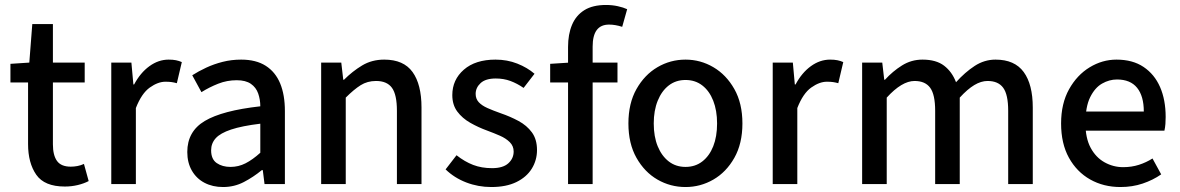

<svg xmlns="http://www.w3.org/2000/svg" viewBox="-20 -741 4750 773"><path d="M241 10Q159 10 126 -37.5Q93 -85 93 -161V-409H22V-484L98 -489L110 -644H193V-489H321V-409H193V-160Q193 -116 209.5 -93Q226 -70 265 -70Q278 -70 291.5 -72.5Q305 -75 318 -81L337 -12Q318 -2 293 4Q268 10 241 10Z M428 0V-489H509L517 -401H520Q545 -448 581.5 -474.5Q618 -501 659 -501Q676 -501 688.5 -498.5Q701 -496 712 -491L692 -406Q681 -409 671 -410.5Q661 -412 646 -412Q616 -412 583 -388.5Q550 -365 527 -306V0Z M878 12Q836 12 803.5 -5Q771 -22 752.5 -54Q734 -86 734 -129Q734 -212 804.5 -254Q875 -296 1028 -313Q1028 -340 1019.5 -364.5Q1011 -389 990 -403.5Q969 -418 933 -418Q894 -418 858.5 -404Q823 -390 791 -370L754 -438Q779 -454 810 -468.5Q841 -483 876.5 -492Q912 -501 951 -501Q1011 -501 1050 -476Q1089 -451 1108 -405Q1127 -359 1127 -294V0H1045L1038 -56H1034Q1000 -28 961.5 -8Q923 12 878 12ZM908 -69Q940 -69 968.5 -83.5Q997 -98 1028 -126V-243Q954 -234 910.5 -219.5Q867 -205 848.5 -184.5Q830 -164 830 -136Q830 -100 852.5 -84.5Q875 -69 908 -69Z M1273 0V-489H1354L1362 -420H1365Q1399 -454 1438 -477.5Q1477 -501 1527 -501Q1605 -501 1641 -451Q1677 -401 1677 -308V0H1578V-295Q1578 -360 1558 -387.5Q1538 -415 1494 -415Q1459 -415 1432 -398Q1405 -381 1372 -348V0Z M1958 12Q1905 12 1857 -6.5Q1809 -25 1774 -59L1818 -116Q1851 -90 1885 -77Q1919 -64 1961 -64Q2005 -64 2026.5 -83.5Q2048 -103 2048 -131Q2048 -153 2032.5 -168.5Q2017 -184 1993 -194.5Q1969 -205 1942 -215Q1906 -228 1873.5 -246.5Q1841 -265 1821 -292Q1801 -319 1801 -358Q1801 -420 1847.5 -460.5Q1894 -501 1975 -501Q2022 -501 2062.5 -485Q2103 -469 2132 -444L2088 -387Q2062 -405 2035 -415Q2008 -425 1976 -425Q1935 -425 1915 -406.5Q1895 -388 1895 -363Q1895 -343 1907.5 -329.5Q1920 -316 1942.5 -306Q1965 -296 1996 -285Q2034 -272 2067.5 -254Q2101 -236 2121.5 -208Q2142 -180 2142 -137Q2142 -96 2121 -62Q2100 -28 2059 -8Q2018 12 1958 12Z M2267 0V-552Q2267 -603 2283 -641Q2299 -679 2332.5 -700Q2366 -721 2420 -721Q2445 -721 2467.5 -716Q2490 -711 2505 -704L2485 -633Q2457 -642 2432 -642Q2399 -642 2382.5 -620Q2366 -598 2366 -553V0ZM2195 -409V-484L2273 -489H2466V-409Z M2740 12Q2679 12 2627 -18Q2575 -48 2542.5 -105.5Q2510 -163 2510 -244Q2510 -325 2542.5 -382.5Q2575 -440 2627 -470.5Q2679 -501 2740 -501Q2800 -501 2852 -470.5Q2904 -440 2936.5 -382.5Q2969 -325 2969 -244Q2969 -163 2936.5 -105.5Q2904 -48 2852 -18Q2800 12 2740 12ZM2740 -69Q2779 -69 2807.5 -91Q2836 -113 2851.5 -152Q2867 -191 2867 -244Q2867 -296 2851.5 -335.5Q2836 -375 2807.5 -397Q2779 -419 2740 -419Q2701 -419 2672.5 -397Q2644 -375 2628 -335.5Q2612 -296 2612 -244Q2612 -191 2628 -152Q2644 -113 2672.5 -91Q2701 -69 2740 -69Z M3091 0V-489H3172L3180 -401H3183Q3208 -448 3244.5 -474.5Q3281 -501 3322 -501Q3339 -501 3351.5 -498.5Q3364 -496 3375 -491L3355 -406Q3344 -409 3334 -410.5Q3324 -412 3309 -412Q3279 -412 3246 -388.5Q3213 -365 3190 -306V0Z M3451 0V-489H3532L3540 -420H3543Q3574 -454 3611.5 -477.5Q3649 -501 3694 -501Q3749 -501 3781 -476.5Q3813 -452 3829 -410Q3865 -450 3904 -475.5Q3943 -501 3988 -501Q4065 -501 4101.5 -451Q4138 -401 4138 -308V0H4039V-295Q4039 -360 4019 -387.5Q3999 -415 3956 -415Q3930 -415 3902.5 -398.5Q3875 -382 3844 -348V0H3745V-295Q3745 -360 3725 -387.5Q3705 -415 3662 -415Q3611 -415 3550 -348V0Z M4491 12Q4423 12 4369 -18.5Q4315 -49 4283.5 -106Q4252 -163 4252 -244Q4252 -324 4284 -381.5Q4316 -439 4367 -470Q4418 -501 4475 -501Q4540 -501 4584 -471.5Q4628 -442 4650.5 -390.5Q4673 -339 4673 -270Q4673 -256 4672 -242Q4671 -228 4668 -215H4324V-292H4585Q4585 -354 4558 -387.5Q4531 -421 4477 -421Q4446 -421 4417 -404.5Q4388 -388 4369 -349.5Q4350 -311 4350 -245Q4350 -185 4371 -146Q4392 -107 4427 -87.5Q4462 -68 4502 -68Q4536 -68 4565.5 -77.5Q4595 -87 4620 -103L4655 -39Q4622 -16 4580.5 -2Q4539 12 4491 12Z"/></svg>

Font: Source Sans 3 ExtraLight Medium
Style: Regular
Weight: 500
Version: Version 3.052;hotconv 1.1.0;makeotfexe 2.6.0